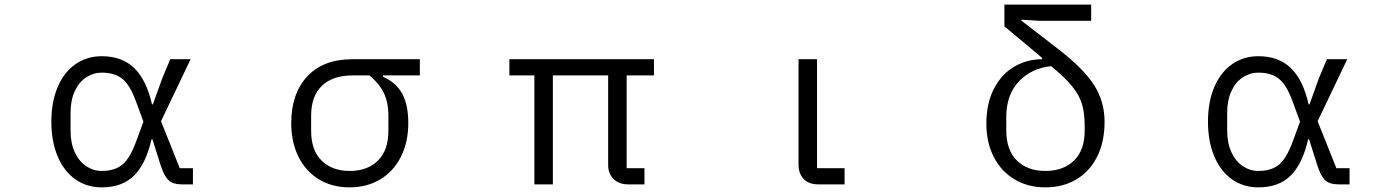

<svg xmlns="http://www.w3.org/2000/svg" viewBox="-20 -797 6040 830"><path d="M202 -271Q202 -356 229 -420Q256 -484 305.5 -519Q355 -554 420 -554Q507 -554 560 -503Q613 -452 637 -346H641L682 -460L716 -541H804L676 -273L757 -70H814V0H766Q727 0 708 -18.5Q689 -37 674 -84L639 -195H635Q611 -89 559.5 -38Q508 13 420 13Q355 13 305.5 -22Q256 -57 229 -121.5Q202 -186 202 -271ZM568 -184 600 -271 568 -358Q542 -430 508.5 -456.5Q475 -483 420 -483Q384 -483 353 -463Q322 -443 303.5 -403.5Q285 -364 285 -309V-233Q285 -178 303.5 -138.5Q322 -99 353 -78.5Q384 -58 420 -58Q475 -58 508 -84.5Q541 -111 568 -184Z M1239 -265Q1239 -392 1308 -466.5Q1377 -541 1504 -541H1795V-471H1636V-465Q1693 -440 1719 -391.5Q1745 -343 1745 -265Q1745 -182 1713 -119Q1681 -56 1623.5 -21.5Q1566 13 1491 13Q1416 13 1359 -21.5Q1302 -56 1270.5 -119Q1239 -182 1239 -265ZM1659 -232V-296Q1659 -354 1639.5 -394.5Q1620 -435 1577 -471H1504Q1419 -471 1372 -426.5Q1325 -382 1325 -296V-232Q1325 -147 1370.5 -102.5Q1416 -58 1492 -58Q1568 -58 1613.5 -102.5Q1659 -147 1659 -232Z M2290 0V-471H2182V-541H2807V-471H2689V-70H2766V0H2696Q2655 0 2632 -23.5Q2609 -47 2609 -83V-471H2370V0Z M3517 0Q3476 0 3454 -23.5Q3432 -47 3432 -86V-541H3512V-70H3631V0Z M4244 -263Q4244 -350 4276.5 -413Q4309 -476 4364 -508.5Q4419 -541 4485 -541V-546L4466 -563L4322 -683V-777H4697V-707H4474L4395 -712V-708L4552 -587Q4665 -500 4710 -428.5Q4755 -357 4755 -271Q4755 -184 4723 -120Q4691 -56 4633 -21.5Q4575 13 4499 13Q4424 13 4366 -21.5Q4308 -56 4276 -118.5Q4244 -181 4244 -263ZM4669 -233V-253Q4669 -308 4657.5 -346.5Q4646 -385 4615.5 -423Q4585 -461 4524 -511Q4438 -502 4384 -444.5Q4330 -387 4330 -290V-234Q4330 -148 4376 -103Q4422 -58 4499 -58Q4577 -58 4623 -103Q4669 -148 4669 -233Z M5202 -271Q5202 -356 5229 -420Q5256 -484 5305.5 -519Q5355 -554 5420 -554Q5507 -554 5560 -503Q5613 -452 5637 -346H5641L5682 -460L5716 -541H5804L5676 -273L5757 -70H5814V0H5766Q5727 0 5708 -18.5Q5689 -37 5674 -84L5639 -195H5635Q5611 -89 5559.5 -38Q5508 13 5420 13Q5355 13 5305.5 -22Q5256 -57 5229 -121.5Q5202 -186 5202 -271ZM5568 -184 5600 -271 5568 -358Q5542 -430 5508.5 -456.5Q5475 -483 5420 -483Q5384 -483 5353 -463Q5322 -443 5303.5 -403.5Q5285 -364 5285 -309V-233Q5285 -178 5303.5 -138.5Q5322 -99 5353 -78.5Q5384 -58 5420 -58Q5475 -58 5508 -84.5Q5541 -111 5568 -184Z"/></svg>

Font: IBM Plex Sans JP
Style: Regular
Weight: 400
Designer: Mike Abbink; Paul van der Laan; Pieter van Rosmalen; Wujin Sim; Yejin Wi; Jinhee Kim; Boomi Park; Yona Kim; Kichan Ma
Foundry: Sandoll Inc.
Version: Version 1.001